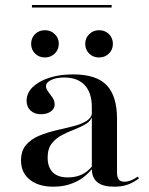

<svg xmlns="http://www.w3.org/2000/svg" viewBox="-20 -718 583 750"><path d="M338.7 -207.3V-299.2Q338.7 -355.6 310.9 -385.5Q283.1 -415.3 230.6 -415.3Q200 -415.3 179.8 -405.6Q159.7 -396 159.7 -381.5Q159.7 -371 168.1 -360.1Q176.6 -349.2 185.1 -336.7Q193.5 -324.2 193.5 -309.7Q193.5 -293.5 178.6 -282.7Q163.7 -271.8 139.5 -271.8Q114.5 -271.8 99.2 -286.3Q83.9 -300.8 83.9 -324.2Q83.9 -354.8 107.7 -377.8Q131.5 -400.8 172.2 -414.1Q212.9 -427.4 265.3 -427.4Q356.5 -427.4 396.8 -385.1Q437.1 -342.7 437.1 -254V-207.3ZM188.7 11.3Q130.6 11.3 96.4 -16.1Q62.1 -43.5 62.1 -91.1Q62.1 -129 81.9 -152Q101.6 -175 133.1 -187.9Q164.5 -200.8 199.6 -208.9Q234.7 -216.9 266.5 -225Q298.4 -233.1 319 -246.4Q339.5 -259.7 340.3 -282.3L341.1 -266.9Q336.3 -246.8 316.9 -234.7Q297.6 -222.6 272.2 -212.9Q246.8 -203.2 222.6 -190.7Q198.4 -178.2 182.3 -157.7Q166.1 -137.1 166.1 -102.4Q166.1 -65.3 185.9 -45.2Q205.6 -25 245.2 -25Q275 -25 298.8 -35.9Q322.6 -46.8 341.9 -71V-61.3Q313.7 -25 274.6 -6.9Q235.5 11.3 188.7 11.3ZM437.1 -44.4Q437.1 -25.8 444 -16.9Q450.8 -8.1 466.1 -8.1Q478.2 -8.1 490.7 -12.9Q503.2 -17.7 518.5 -28.2L522.6 -21Q500 -4 477.4 3.6Q454.8 11.3 425.8 11.3Q382.3 11.3 360.5 -6Q338.7 -23.4 338.7 -58.9V-207.3H437.1ZM366.9 -493.5Q343.5 -493.5 328.2 -508.9Q312.9 -524.2 312.9 -546.8Q312.9 -569.4 328.6 -584.7Q344.4 -600 366.9 -600Q390.3 -600 405.6 -584.7Q421 -569.4 421 -546.8Q421 -524.2 405.6 -508.9Q390.3 -493.5 366.9 -493.5ZM155.6 -493.5Q132.3 -493.5 116.9 -508.9Q101.6 -524.2 101.6 -546.8Q101.6 -569.4 116.9 -584.7Q132.3 -600 155.6 -600Q178.2 -600 194 -584.7Q209.7 -569.4 209.7 -546.8Q209.7 -524.2 194 -508.9Q178.2 -493.5 155.6 -493.5ZM104.8 -688.7V-698.4H416.1V-688.7Z"/></svg>

Font: Playfair 144pt SemiExpanded SemiBold
Style: Regular
Weight: 600
Width: 6
Designer: Claus Eggers Sørensen
Foundry: Claus Eggers Sørensen
Version: Version 2.203